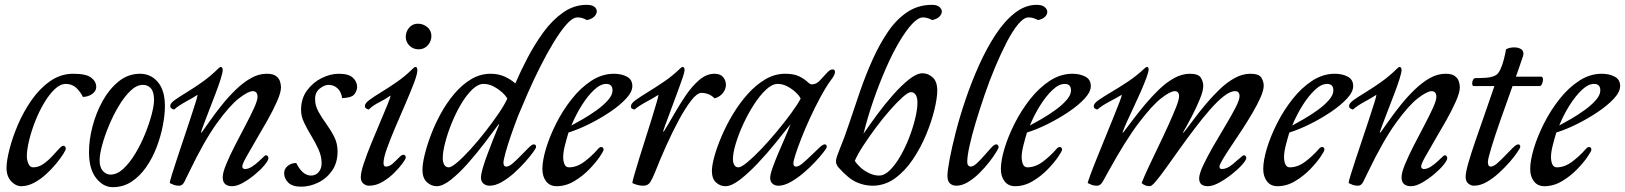

<svg xmlns="http://www.w3.org/2000/svg" viewBox="-20 -755 6720 794"><path d="M241 -152Q252 -152 252 -140Q252 -135 241.5 -118Q231 -101 212.5 -78.5Q194 -56 170.5 -34.5Q147 -13 120.5 1Q94 15 68 15Q45 15 26 -5.5Q7 -26 7 -61Q7 -89 19 -137Q31 -185 54 -239Q77 -293 110.5 -341Q144 -389 187.5 -419.5Q231 -450 283 -450Q336 -450 357 -434Q378 -418 378 -395Q378 -379 362 -367Q346 -355 323 -354Q313 -375 295.5 -391.5Q278 -408 252 -408Q229 -408 206 -386Q183 -364 162 -328.5Q141 -293 125 -252Q109 -211 100 -173Q91 -135 91 -109Q91 -93 97.5 -78Q104 -63 117 -63Q139 -63 158.5 -76.5Q178 -90 194.5 -107.5Q211 -125 223 -138.5Q235 -152 241 -152Z M446 19Q407 19 377.5 -18.5Q348 -56 348 -126Q348 -176 362.5 -232Q377 -288 404.5 -337.5Q432 -387 471 -418.5Q510 -450 559 -450Q604 -450 633 -415.5Q662 -381 662 -316Q662 -281 653.5 -236.5Q645 -192 628 -147Q611 -102 585 -64.5Q559 -27 524.5 -4Q490 19 446 19ZM437 -33Q464 -33 490 -57Q516 -81 539 -119Q562 -157 579.5 -200Q597 -243 607 -281Q617 -319 617 -342Q617 -374 604.5 -389Q592 -404 571 -404Q545 -404 519.5 -379.5Q494 -355 471 -316.5Q448 -278 430 -234.5Q412 -191 402 -153Q392 -115 392 -92Q392 -63 405.5 -48Q419 -33 437 -33Z M901 -465Q901 -455 892.5 -428Q884 -401 871 -367Q858 -333 845 -299.5Q832 -266 822.5 -240.5Q813 -215 811 -207H814Q829 -228 850.5 -258.5Q872 -289 898.5 -322Q925 -355 955.5 -384.5Q986 -414 1018 -432Q1050 -450 1083 -450Q1109 -450 1121.5 -440.5Q1134 -431 1138 -418Q1142 -405 1142 -394Q1142 -373 1126 -336.5Q1110 -300 1086 -257.5Q1062 -215 1038 -174.5Q1014 -134 998 -105Q982 -76 982 -67Q982 -61 985.5 -58.5Q989 -56 993 -56Q1007 -56 1022.5 -66Q1038 -76 1052 -89.5Q1066 -103 1075 -111Q1079 -113 1080 -113Q1085 -113 1087.5 -109Q1090 -105 1090 -101Q1090 -92 1074.5 -73Q1059 -54 1035 -34Q1011 -14 985.5 0.5Q960 15 940 15Q901 15 901 -22Q901 -41 915.5 -76Q930 -111 951.5 -153Q973 -195 994.5 -235.5Q1016 -276 1030.5 -308Q1045 -340 1045 -354Q1045 -378 1025 -378Q1007 -378 969 -349Q931 -320 878 -247Q825 -174 762 -43Q752 -23 743.5 -5Q735 13 721 13Q708 13 699 9.5Q690 6 682 2Q682 -4 690.5 -31.5Q699 -59 712 -98.5Q725 -138 739.5 -181Q754 -224 767 -263.5Q780 -303 788.5 -330Q797 -357 797 -363Q777 -350 747.5 -334Q718 -318 700 -302Q695 -303 689.5 -306.5Q684 -310 684 -317Q684 -328 703 -341.5Q722 -355 752.5 -373.5Q783 -392 817.5 -416.5Q852 -441 883 -472Q889 -478 893 -478Q901 -478 901 -465Z M1376 -129Q1376 -82 1353.5 -49.5Q1331 -17 1296 0Q1261 17 1225 17Q1189 17 1172 0Q1155 -17 1155 -39Q1155 -57 1170 -69Q1185 -81 1205 -81Q1231 -29 1266 -29Q1286 -29 1298 -43.5Q1310 -58 1310 -80Q1310 -109 1297 -137.5Q1284 -166 1267.5 -193Q1251 -220 1238 -247Q1225 -274 1225 -300Q1225 -348 1250 -381.5Q1275 -415 1311 -432.5Q1347 -450 1381 -450Q1422 -450 1439.5 -433.5Q1457 -417 1457 -394Q1455 -376 1444 -363.5Q1433 -351 1395 -349Q1391 -376 1375.5 -390Q1360 -404 1339 -404Q1321 -404 1302 -388.5Q1283 -373 1283 -346Q1283 -318 1297 -293Q1311 -268 1329.5 -242.5Q1348 -217 1362 -189.5Q1376 -162 1376 -129Z M1706 -465Q1706 -449 1692 -412Q1678 -375 1657 -326.5Q1636 -278 1615 -229Q1594 -180 1580 -140.5Q1566 -101 1566 -81Q1566 -66 1576 -66Q1590 -66 1604 -78.5Q1618 -91 1629.5 -103Q1641 -115 1648 -115Q1658 -115 1658 -103Q1658 -98 1645 -80Q1632 -62 1610.5 -40.5Q1589 -19 1562 -3Q1535 13 1506 13Q1493 13 1482.5 4Q1472 -5 1472 -22Q1472 -42 1484.5 -79.5Q1497 -117 1515.5 -162Q1534 -207 1552 -249.5Q1570 -292 1582.5 -322.5Q1595 -353 1595 -360Q1576 -346 1549 -332.5Q1522 -319 1505 -302Q1499 -303 1494 -306.5Q1489 -310 1489 -317Q1489 -328 1508 -342Q1527 -356 1557.5 -374.5Q1588 -393 1622.5 -417Q1657 -441 1688 -472Q1694 -478 1698 -478Q1706 -478 1706 -465ZM1711 -551Q1689 -551 1673.5 -566Q1658 -581 1658 -603Q1658 -624 1672 -640.5Q1686 -657 1708 -657Q1730 -657 1747 -643Q1764 -629 1764 -606Q1764 -584 1749 -567.5Q1734 -551 1711 -551Z M2368 -683Q2348 -683 2322.5 -654Q2297 -625 2268.5 -578Q2240 -531 2212.5 -476Q2185 -421 2162 -368.5Q2139 -316 2123 -277Q2106 -233 2092 -192Q2078 -151 2070 -121.5Q2062 -92 2062 -82Q2062 -66 2074 -66Q2085 -66 2101 -80Q2117 -94 2134.5 -112Q2152 -130 2166 -144Q2180 -158 2187 -158Q2193 -158 2195 -154.5Q2197 -151 2197 -147Q2197 -143 2184.5 -125.5Q2172 -108 2151.5 -85Q2131 -62 2106 -39.5Q2081 -17 2054.5 -2Q2028 13 2005 13Q1989 13 1979 4Q1969 -5 1969 -21Q1969 -34 1976.5 -60Q1984 -86 1995.5 -116.5Q2007 -147 2018 -175Q2029 -203 2036.5 -221Q2044 -239 2044 -239L2042 -241Q2017 -207 1983.5 -163Q1950 -119 1914 -78.5Q1878 -38 1844.5 -11.5Q1811 15 1786 15Q1763 15 1745 -2Q1727 -19 1727 -53Q1727 -76 1736 -114Q1745 -152 1762 -197Q1779 -242 1803.5 -286.5Q1828 -331 1859.5 -368Q1891 -405 1928.5 -427.5Q1966 -450 2009 -450Q2041 -450 2066.5 -438.5Q2092 -427 2111 -410Q2132 -459 2161.5 -515.5Q2191 -572 2227.5 -622Q2264 -672 2309 -703.5Q2354 -735 2406 -735Q2428 -735 2438 -727Q2448 -719 2448 -708Q2448 -697 2437.5 -686.5Q2427 -676 2407 -672Q2398 -677 2389 -680Q2380 -683 2368 -683ZM1980 -408Q1957 -408 1933 -385Q1909 -362 1887 -325Q1865 -288 1848 -246Q1831 -204 1821 -165.5Q1811 -127 1811 -101Q1811 -85 1817 -74Q1823 -63 1836 -63Q1847 -63 1871.5 -84Q1896 -105 1926 -138Q1956 -171 1986.5 -210Q2017 -249 2041.5 -285Q2066 -321 2078 -347Q2072 -359 2056.5 -373Q2041 -387 2021 -397.5Q2001 -408 1980 -408Z M2453 -139Q2460 -147 2466 -147Q2476 -147 2476 -136Q2476 -130 2460 -106.5Q2444 -83 2417 -55Q2390 -27 2355 -6Q2320 15 2282 15Q2254 15 2238.5 -5Q2223 -25 2223 -56Q2223 -91 2238 -141Q2253 -191 2280 -244.5Q2307 -298 2344 -345Q2381 -392 2425.5 -421Q2470 -450 2519 -450Q2550 -450 2572.5 -438Q2595 -426 2595 -399Q2595 -375 2569 -347Q2543 -319 2502 -291.5Q2461 -264 2415.5 -241.5Q2370 -219 2331 -207Q2323 -181 2316 -153Q2309 -125 2309 -106Q2309 -88 2314.5 -75.5Q2320 -63 2333 -63Q2365 -63 2396 -86Q2427 -109 2453 -139ZM2487 -408Q2463 -408 2436.5 -383Q2410 -358 2385.5 -319Q2361 -280 2343 -236Q2362 -246 2390.5 -262.5Q2419 -279 2447 -299Q2475 -319 2494 -340.5Q2513 -362 2513 -381Q2513 -408 2487 -408Z M2935 -450Q2959 -450 2970.5 -436Q2982 -422 2982 -404Q2982 -387 2970 -371Q2958 -355 2935 -348Q2924 -360 2909.5 -365.5Q2895 -371 2881 -371Q2863 -371 2838.5 -339.5Q2814 -308 2787 -258Q2760 -208 2734.5 -151Q2709 -94 2689 -43Q2679 -18 2669.5 -2.5Q2660 13 2640 13Q2627 13 2615 9.5Q2603 6 2595 2Q2595 -4 2603 -31.5Q2611 -59 2623 -98.5Q2635 -138 2649 -181Q2663 -224 2675 -263.5Q2687 -303 2695 -330Q2703 -357 2703 -363Q2683 -350 2653 -334Q2623 -318 2604 -302Q2599 -303 2594 -305.5Q2589 -308 2589 -315Q2589 -327 2608.5 -341Q2628 -355 2659 -374Q2690 -393 2725.5 -417Q2761 -441 2793 -472Q2799 -478 2803 -478Q2811 -478 2811 -465Q2811 -458 2804 -436.5Q2797 -415 2785.5 -384.5Q2774 -354 2762 -321Q2750 -288 2739 -259Q2728 -230 2722 -211H2725Q2745 -243 2768 -283.5Q2791 -324 2817 -362Q2843 -400 2872.5 -425Q2902 -450 2935 -450Z M3423 -468Q3433 -468 3433 -457Q3433 -445 3416.5 -424Q3400 -403 3371 -350Q3350 -311 3330 -267.5Q3310 -224 3294.5 -184.5Q3279 -145 3270 -117Q3261 -89 3261 -80Q3261 -66 3272 -66Q3283 -66 3299.5 -80Q3316 -94 3334.5 -112Q3353 -130 3368 -144Q3383 -158 3390 -158Q3396 -158 3397.5 -154.5Q3399 -151 3399 -147Q3399 -143 3385.5 -125.5Q3372 -108 3350.5 -85Q3329 -62 3302.5 -39.5Q3276 -17 3249 -2Q3222 13 3199 13Q3184 13 3174.5 4.5Q3165 -4 3165 -19Q3165 -33 3174.5 -60Q3184 -87 3198 -120Q3212 -153 3226 -185Q3240 -217 3249 -241Q3222 -207 3186.5 -163Q3151 -119 3112.5 -78.5Q3074 -38 3039.5 -11.5Q3005 15 2980 15Q2958 15 2941 -0.5Q2924 -16 2924 -48Q2924 -71 2934.5 -109Q2945 -147 2964.5 -192.5Q2984 -238 3011 -283Q3038 -328 3072 -366Q3106 -404 3145 -427Q3184 -450 3227 -450Q3264 -450 3285.5 -439Q3307 -428 3318.5 -417Q3330 -406 3337 -406Q3355 -406 3370 -421.5Q3385 -437 3398.5 -452.5Q3412 -468 3423 -468ZM3196 -408Q3173 -408 3147.5 -384Q3122 -360 3097.5 -322Q3073 -284 3053.5 -241.5Q3034 -199 3022.5 -160.5Q3011 -122 3011 -97Q3011 -83 3016.5 -73Q3022 -63 3034 -63Q3045 -63 3070.5 -84Q3096 -105 3127.5 -138Q3159 -171 3191.5 -210Q3224 -249 3250.5 -285Q3277 -321 3291 -347Q3286 -359 3271 -373Q3256 -387 3236.5 -397.5Q3217 -408 3196 -408Z M3447 -63Q3443 -68 3440 -74.5Q3437 -81 3437 -87Q3437 -95 3441 -107.5Q3445 -120 3450 -132Q3471 -182 3492 -245.5Q3513 -309 3536.5 -377Q3560 -445 3588.5 -508.5Q3617 -572 3652 -623.5Q3687 -675 3732 -705Q3777 -735 3834 -735Q3854 -735 3864 -727Q3874 -719 3875 -708Q3875 -697 3865 -686.5Q3855 -676 3835 -672Q3828 -676 3818 -679.5Q3808 -683 3797 -683Q3777 -683 3751.5 -655.5Q3726 -628 3698 -580.5Q3670 -533 3643 -471Q3616 -409 3592 -340Q3568 -271 3551 -202Q3575 -237 3606.5 -280Q3638 -323 3672.5 -362Q3707 -401 3739 -426.5Q3771 -452 3795 -452Q3818 -452 3837 -435Q3856 -418 3856 -380Q3856 -351 3844.5 -302.5Q3833 -254 3810.5 -199.5Q3788 -145 3755.5 -96.5Q3723 -48 3681 -17.5Q3639 13 3588 13Q3554 13 3521 -2Q3488 -17 3447 -63ZM3615 -29Q3638 -29 3660.5 -51.5Q3683 -74 3703.5 -109.5Q3724 -145 3740 -186.5Q3756 -228 3765 -266Q3774 -304 3774 -331Q3774 -351 3767 -362.5Q3760 -374 3747 -374Q3736 -374 3712.5 -353Q3689 -332 3660 -299Q3631 -266 3602 -227Q3573 -188 3549.5 -152Q3526 -116 3515 -90Q3522 -78 3537.5 -63.5Q3553 -49 3574 -39Q3595 -29 3615 -29Z M4233 -683Q4214 -683 4191 -655.5Q4168 -628 4144 -582Q4120 -536 4096 -479Q4072 -422 4051.5 -362Q4031 -302 4014.5 -247Q3998 -192 3989 -150Q3980 -108 3980 -87Q3980 -74 3985 -70Q3990 -66 3994 -66Q4005 -66 4020 -80Q4035 -94 4050.5 -112Q4066 -130 4079 -144Q4092 -158 4099 -158Q4105 -158 4107 -154.5Q4109 -151 4110 -147Q4110 -143 4099.5 -125.5Q4089 -108 4071 -85Q4053 -62 4030.5 -39.5Q4008 -17 3983 -2Q3958 13 3935 13Q3919 13 3908.5 3.5Q3898 -6 3898 -28Q3898 -48 3907 -96Q3916 -144 3932.5 -208.5Q3949 -273 3973.5 -345Q3998 -417 4029 -486Q4060 -555 4097 -611.5Q4134 -668 4177 -701.5Q4220 -735 4267 -735Q4289 -735 4300 -726Q4311 -717 4311 -706Q4311 -695 4301.5 -685.5Q4292 -676 4273 -672Q4263 -677 4254 -680Q4245 -683 4233 -683Z M4349 -139Q4356 -147 4362 -147Q4372 -147 4372 -136Q4372 -130 4356 -106.5Q4340 -83 4313 -55Q4286 -27 4251 -6Q4216 15 4178 15Q4150 15 4134.5 -5Q4119 -25 4119 -56Q4119 -91 4134 -141Q4149 -191 4176 -244.5Q4203 -298 4240 -345Q4277 -392 4321.5 -421Q4366 -450 4415 -450Q4446 -450 4468.5 -438Q4491 -426 4491 -399Q4491 -375 4465 -347Q4439 -319 4398 -291.5Q4357 -264 4311.5 -241.5Q4266 -219 4227 -207Q4219 -181 4212 -153Q4205 -125 4205 -106Q4205 -88 4210.5 -75.5Q4216 -63 4229 -63Q4261 -63 4292 -86Q4323 -109 4349 -139ZM4383 -408Q4359 -408 4332.5 -383Q4306 -358 4281.5 -319Q4257 -280 4239 -236Q4258 -246 4286.5 -262.5Q4315 -279 4343 -299Q4371 -319 4390 -340.5Q4409 -362 4409 -381Q4409 -408 4383 -408Z M4735 15Q4725 15 4717 12Q4709 9 4701 2Q4712 -26 4731 -66.5Q4750 -107 4771.5 -151.5Q4793 -196 4812 -238Q4831 -280 4843.5 -311.5Q4856 -343 4856 -357Q4856 -378 4838 -378Q4820 -378 4782.5 -349Q4745 -320 4689.5 -247Q4634 -174 4562 -43Q4551 -23 4541 -5Q4531 13 4517 13Q4504 13 4495 9.5Q4486 6 4478 2Q4479 -4 4489 -31.5Q4499 -59 4515 -98.5Q4531 -138 4548.5 -181Q4566 -224 4582 -263.5Q4598 -303 4608.5 -330Q4619 -357 4619 -363Q4597 -350 4567.5 -334.5Q4538 -319 4518 -302Q4503 -305 4503 -316Q4503 -327 4523 -341Q4543 -355 4574.5 -373.5Q4606 -392 4643 -416.5Q4680 -441 4713 -472Q4719 -478 4723 -478Q4730 -478 4730 -468Q4730 -458 4721 -433.5Q4712 -409 4698 -377Q4684 -345 4668.5 -312.5Q4653 -280 4640.5 -252Q4628 -224 4622 -207H4625Q4641 -228 4664 -258.5Q4687 -289 4714.5 -322Q4742 -355 4772.5 -384.5Q4803 -414 4835.5 -432Q4868 -450 4901 -450Q4936 -450 4946 -433.5Q4956 -417 4956 -400Q4956 -380 4942.5 -346.5Q4929 -313 4909.5 -275.5Q4890 -238 4872 -207H4875Q4892 -228 4914.5 -258.5Q4937 -289 4964.5 -322Q4992 -355 5022.5 -384.5Q5053 -414 5085.5 -432Q5118 -450 5151 -450Q5186 -450 5196 -434Q5206 -418 5206 -401Q5206 -382 5193 -352.5Q5180 -323 5159.5 -288Q5139 -253 5115.5 -217Q5092 -181 5071 -150Q5050 -119 5037 -97Q5024 -75 5023 -67Q5023 -56 5033 -56Q5054 -56 5077 -75.5Q5100 -95 5119 -111Q5119 -111 5120.5 -112Q5122 -113 5124 -113Q5129 -113 5131.5 -109Q5134 -105 5134 -101Q5133 -92 5116 -73Q5099 -54 5073.5 -34Q5048 -14 5021.5 0.5Q4995 15 4975 15Q4939 15 4939 -17Q4939 -36 4956 -72Q4973 -108 4997.5 -150.5Q5022 -193 5047 -234.5Q5072 -276 5089 -309Q5106 -342 5106 -357Q5106 -378 5088 -378Q5067 -378 5040 -356.5Q5013 -335 4982.5 -300Q4952 -265 4920.5 -223.5Q4889 -182 4859 -140Q4829 -98 4804 -63Q4779 -28 4761 -6.5Q4743 15 4735 15Z M5434 -139Q5441 -147 5447 -147Q5457 -147 5457 -136Q5457 -130 5441 -106.5Q5425 -83 5398 -55Q5371 -27 5336 -6Q5301 15 5263 15Q5235 15 5219.5 -5Q5204 -25 5204 -56Q5204 -91 5219 -141Q5234 -191 5261 -244.5Q5288 -298 5325 -345Q5362 -392 5406.5 -421Q5451 -450 5500 -450Q5531 -450 5553.5 -438Q5576 -426 5576 -399Q5576 -375 5550 -347Q5524 -319 5483 -291.5Q5442 -264 5396.5 -241.5Q5351 -219 5312 -207Q5304 -181 5297 -153Q5290 -125 5290 -106Q5290 -88 5295.5 -75.5Q5301 -63 5314 -63Q5346 -63 5377 -86Q5408 -109 5434 -139ZM5468 -408Q5444 -408 5417.5 -383Q5391 -358 5366.5 -319Q5342 -280 5324 -236Q5343 -246 5371.5 -262.5Q5400 -279 5428 -299Q5456 -319 5475 -340.5Q5494 -362 5494 -381Q5494 -408 5468 -408Z M5776 -465Q5776 -455 5767.5 -428Q5759 -401 5746 -367Q5733 -333 5720 -299.5Q5707 -266 5697.5 -240.5Q5688 -215 5686 -207H5689Q5704 -228 5725.5 -258.5Q5747 -289 5773.5 -322Q5800 -355 5830.5 -384.5Q5861 -414 5893 -432Q5925 -450 5958 -450Q5984 -450 5996.5 -440.5Q6009 -431 6013 -418Q6017 -405 6017 -394Q6017 -373 6001 -336.5Q5985 -300 5961 -257.5Q5937 -215 5913 -174.5Q5889 -134 5873 -105Q5857 -76 5857 -67Q5857 -61 5860.5 -58.5Q5864 -56 5868 -56Q5882 -56 5897.5 -66Q5913 -76 5927 -89.5Q5941 -103 5950 -111Q5954 -113 5955 -113Q5960 -113 5962.5 -109Q5965 -105 5965 -101Q5965 -92 5949.5 -73Q5934 -54 5910 -34Q5886 -14 5860.5 0.5Q5835 15 5815 15Q5776 15 5776 -22Q5776 -41 5790.5 -76Q5805 -111 5826.5 -153Q5848 -195 5869.5 -235.5Q5891 -276 5905.5 -308Q5920 -340 5920 -354Q5920 -378 5900 -378Q5882 -378 5844 -349Q5806 -320 5753 -247Q5700 -174 5637 -43Q5627 -23 5618.5 -5Q5610 13 5596 13Q5583 13 5574 9.5Q5565 6 5557 2Q5557 -4 5565.5 -31.5Q5574 -59 5587 -98.5Q5600 -138 5614.5 -181Q5629 -224 5642 -263.5Q5655 -303 5663.5 -330Q5672 -357 5672 -363Q5652 -350 5622.5 -334Q5593 -318 5575 -302Q5570 -303 5564.5 -306.5Q5559 -310 5559 -317Q5559 -328 5578 -341.5Q5597 -355 5627.5 -373.5Q5658 -392 5692.5 -416.5Q5727 -441 5758 -472Q5764 -478 5768 -478Q5776 -478 5776 -465Z M6235 -399Q6208 -324 6184.5 -257Q6161 -190 6147 -143.5Q6133 -97 6133 -85Q6133 -66 6145 -66Q6156 -66 6172 -80Q6188 -94 6205 -112Q6222 -130 6236.5 -144Q6251 -158 6258 -158Q6267 -158 6267 -147Q6267 -144 6255.5 -126.5Q6244 -109 6224 -86Q6204 -63 6179 -40Q6154 -17 6127.5 -2Q6101 13 6075 13Q6063 13 6052 4Q6041 -5 6041 -24Q6041 -42 6052.5 -82Q6064 -122 6082.5 -175.5Q6101 -229 6121.5 -287.5Q6142 -346 6160 -399H6075Q6071 -399 6069.5 -402.5Q6068 -406 6068 -410Q6068 -417 6071.5 -424.5Q6075 -432 6082 -432Q6104 -432 6126 -433.5Q6148 -435 6164 -443Q6176 -449 6184.5 -467.5Q6193 -486 6199 -509Q6205 -532 6208 -551Q6222 -559 6242 -559Q6257 -559 6268.5 -553Q6280 -547 6280 -533Q6280 -530 6279.5 -527.5Q6279 -525 6278 -522Q6271 -502 6264 -481Q6257 -460 6249 -438H6353Q6361 -438 6361 -426Q6361 -418 6357 -408.5Q6353 -399 6346 -399Z M6538 -139Q6545 -147 6551 -147Q6561 -147 6561 -136Q6561 -130 6545 -106.5Q6529 -83 6502 -55Q6475 -27 6440 -6Q6405 15 6367 15Q6339 15 6323.5 -5Q6308 -25 6308 -56Q6308 -91 6323 -141Q6338 -191 6365 -244.5Q6392 -298 6429 -345Q6466 -392 6510.5 -421Q6555 -450 6604 -450Q6635 -450 6657.5 -438Q6680 -426 6680 -399Q6680 -375 6654 -347Q6628 -319 6587 -291.5Q6546 -264 6500.5 -241.5Q6455 -219 6416 -207Q6408 -181 6401 -153Q6394 -125 6394 -106Q6394 -88 6399.5 -75.5Q6405 -63 6418 -63Q6450 -63 6481 -86Q6512 -109 6538 -139ZM6572 -408Q6548 -408 6521.5 -383Q6495 -358 6470.5 -319Q6446 -280 6428 -236Q6447 -246 6475.5 -262.5Q6504 -279 6532 -299Q6560 -319 6579 -340.5Q6598 -362 6598 -381Q6598 -408 6572 -408Z"/></svg>

Font: Sedan
Style: Italic
Weight: 400
Italic angle: -13.8°
Designer: Sebastian Salazar
Foundry: Sebastian Salazar
Version: Version 1.100; ttfautohint (v1.8.4.7-5d5b)